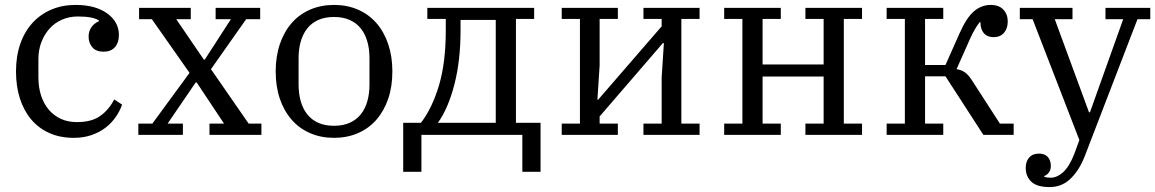

<svg xmlns="http://www.w3.org/2000/svg" viewBox="-20 -548 4694 780"><path d="M280 12Q224 12 180.5 -7.5Q137 -27 107 -62.5Q77 -98 61 -147.5Q45 -197 45 -258Q45 -320 62.5 -370Q80 -420 112 -455Q144 -490 188.5 -509Q233 -528 287 -528Q368 -528 415.5 -493.5Q463 -459 463 -406Q463 -374 446.5 -356Q430 -338 401 -338Q370 -338 355 -356Q340 -374 340 -399Q340 -421 351 -437Q362 -453 382 -462V-465Q369 -473 348.5 -477Q328 -481 296 -481Q261 -481 231.5 -468Q202 -455 181 -431.5Q160 -408 148 -376.5Q136 -345 136 -308V-234Q136 -193 147 -159.5Q158 -126 178.5 -102Q199 -78 227.5 -65Q256 -52 292 -52Q353 -52 388 -77.5Q423 -103 444 -144L476 -123Q467 -97 450 -72.5Q433 -48 409 -29.5Q385 -11 352.5 0.5Q320 12 280 12Z M542 -46H599L750 -252L597 -470H545V-516H755V-470H696L808 -306H812L918 -470H856V-516H1037V-470H980L837 -267L990 -46H1042V0H831V-46H890L779 -213H775L661 -46H723V0H542Z M1337 -37Q1374 -37 1401.5 -49.5Q1429 -62 1446.5 -84.5Q1464 -107 1472.5 -137.5Q1481 -168 1481 -204V-312Q1481 -348 1472.5 -378.5Q1464 -409 1446.5 -431.5Q1429 -454 1401.5 -466.5Q1374 -479 1337 -479Q1299 -479 1272 -466.5Q1245 -454 1227.5 -431.5Q1210 -409 1201.5 -378.5Q1193 -348 1193 -312V-204Q1193 -168 1201.5 -137.5Q1210 -107 1227.5 -84.5Q1245 -62 1272 -49.5Q1299 -37 1337 -37ZM1337 12Q1284 12 1240 -7Q1196 -26 1165 -61.5Q1134 -97 1117 -146.5Q1100 -196 1100 -258Q1100 -319 1117 -369Q1134 -419 1165 -454.5Q1196 -490 1240 -509Q1284 -528 1337 -528Q1390 -528 1434 -509Q1478 -490 1509 -454.5Q1540 -419 1557 -369Q1574 -319 1574 -258Q1574 -196 1557 -146.5Q1540 -97 1509 -61.5Q1478 -26 1434 -7Q1390 12 1337 12Z M1618 -49H1690Q1736 -109 1763.5 -201.5Q1791 -294 1791 -425V-471H1716V-516H2150V-471H2076V-49H2176V150H2102V0H1692V150H1618ZM1994 -49V-467H1851V-425Q1851 -302 1826 -205Q1801 -108 1759 -49Z M2262 -46H2336V-471H2262V-516H2490V-471H2416V-282L2407 -143H2410L2668 -441V-471H2594V-516H2822V-471H2748V-46H2822V0H2594V-46H2668V-233L2677 -373H2673L2416 -75V-46H2490V0H2262Z M2922 -46H2996V-471H2922V-516H3152V-471H3078V-286H3326V-471H3252V-516H3482V-471H3408V-46H3482V0H3252V-46H3326V-237H3078V-46H3152V0H2922Z M3582 -46H3656V-471H3582V-516H3812V-471H3738V-284H3821L3877 -410Q3906 -476 3936.5 -502Q3967 -528 4005 -528Q4038 -528 4056 -509Q4074 -490 4074 -461Q4074 -432 4058.5 -414.5Q4043 -397 4017 -397Q3991 -397 3977 -413Q3963 -429 3963 -458H3960Q3952 -448 3942 -431.5Q3932 -415 3922 -393L3866 -267Q3886 -264 3900 -254Q3914 -244 3927 -224L4042 -46H4098V0H3975L3821 -238H3738V-46H3812V0H3582Z M4244 212Q4193 212 4170 190.5Q4147 169 4147 134Q4147 108 4161 92Q4175 76 4201 76Q4224 76 4236.5 89.5Q4249 103 4249 126Q4249 143 4240.5 153.5Q4232 164 4222 167V170Q4233 174 4248 174Q4274 174 4299 151.5Q4324 129 4344 78L4365 21L4175 -470H4123V-516H4337V-470H4265L4404 -92H4408L4543 -470H4471V-516H4653V-470H4601L4387 86Q4366 141 4330.5 176.5Q4295 212 4244 212Z"/></svg>

Font: IBM Plex Serif
Style: Regular
Weight: 400
Designer: Mike Abbink, Paul van der Laan, Pieter van Rosmalen
Foundry: Bold Monday
Version: Version 2.6